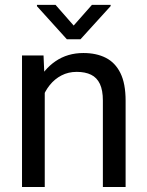

<svg xmlns="http://www.w3.org/2000/svg" viewBox="-20 -751 592 771"><path d="M159.7 0H68.4V-528.3H154.8L159.7 -415.5ZM100.1 -286.1Q101.1 -358.4 127.9 -415.3Q154.8 -472.2 202.9 -505.1Q251 -538.1 314.9 -538.1Q367.2 -538.1 405 -518.8Q442.9 -499.5 463.6 -457.5Q484.4 -415.5 484.4 -346.2V0H393.1V-347.2Q393.1 -388.7 381.1 -414.1Q369.1 -439.5 345.7 -450.9Q322.3 -462.4 288.1 -462.4Q254.4 -462.4 227.1 -448.2Q199.7 -434.1 179.7 -409.2Q159.7 -384.3 148.9 -352.3Q138.2 -320.3 138.2 -284.7ZM424.3 -726.6 303.2 -593.3H248.5L128.4 -726.1V-731.4H203.1L275.9 -648.4L349.1 -731.4H424.3Z"/></svg>

Font: Heebo
Style: Regular
Weight: 400
Designer: Oded Ezer
Foundry: Ezer Type House
Version: Version 3.100